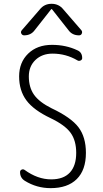

<svg xmlns="http://www.w3.org/2000/svg" viewBox="-20 -975 540 1005"><path d="M311.5 -925.8 406.2 -816.4Q412.1 -808.6 408.2 -799.3Q404.3 -790 393.6 -790Q358.4 -790 338.9 -816.4L252 -926.8Q251 -927.7 250 -927.7L248 -926.8L161.1 -816.4Q141.6 -790 106.4 -790Q96.7 -790 91.8 -798.8Q86.9 -807.6 93.8 -816.4L188.5 -925.8Q211.9 -955.1 250 -955.1Q288.1 -955.1 311.5 -925.8ZM245.1 -356.4Q156.2 -398.4 118.2 -449.7Q80.1 -501 80.1 -575.2Q80.1 -648.4 127.4 -694.3Q174.8 -740.2 252 -740.2Q325.2 -740.2 384.8 -711.9Q410.2 -701.2 410.2 -670.9Q410.2 -662.1 401.4 -658.2Q392.6 -654.3 384.8 -659.2Q325.2 -694.3 254.9 -694.3Q200.2 -694.3 165.5 -661.1Q130.9 -627.9 130.9 -575.2Q130.9 -517.6 158.2 -479Q185.5 -440.4 250 -408.2Q351.6 -360.4 390.6 -309.1Q429.7 -257.8 429.7 -174.8Q429.7 -85 381.8 -37.6Q334 9.8 245.1 9.8Q171.9 9.8 110.4 -28.3Q85 -43.9 85 -74.2Q85 -83 92.8 -86.9Q100.6 -90.8 108.4 -85.9Q176.8 -36.1 248 -36.1Q312.5 -36.1 345.7 -71.8Q378.9 -107.4 378.9 -174.8Q378.9 -239.3 349.6 -279.8Q320.3 -320.3 245.1 -356.4Z"/></svg>

Font: Rounded-X Mgen+ 1m light
Style: Regular
Weight: 200
Designer: [Source Han Sans]
Ryoko NISHIZUKA  (kana & ideographs); Paul D. Hunt (Latin, Greek & Cyrillic); Wenlong ZHANG  (bopomofo
Version: Version 1.059.20150602